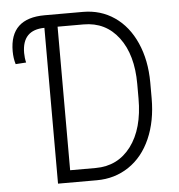

<svg xmlns="http://www.w3.org/2000/svg" viewBox="-51 -760 752 808"><g transform="rotate(-5 324.5 -355.5)"><path d="M161.6 0V-658.2Q67.4 -657.2 67.4 -560.1Q67.4 -539.1 72.3 -519.5L27.8 -516.6Q20 -542 20 -571.8Q20 -710.9 167.5 -710.9H329.1Q403.8 -710.9 461.9 -671.1Q520 -631.3 552.5 -558.1Q585 -484.9 585.4 -390.6V-323.2Q585.4 -227.5 553 -153.6Q520.5 -79.6 460.9 -39.8Q401.4 0 325.7 0ZM217.3 -658.2V-51.8H325.2Q418.9 -51.8 474.6 -125.7Q530.3 -199.7 530.3 -327.1V-388.7Q530.3 -512.2 475.3 -585.2Q420.4 -658.2 327.1 -658.2Z"/></g></svg>

Font: Roboto Condensed Light
Style: Regular
Weight: 300
Designer: Google
Version: Version 2.134; 2016